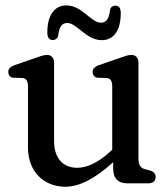

<svg xmlns="http://www.w3.org/2000/svg" viewBox="-20 -678 622 710"><path d="M175 -530C186 -530 194 -537 195.5 -548.5C199 -578.5 209 -593 228.5 -593C265 -593 298.5 -529.5 356 -529.5C398 -529.5 426.5 -562 426.5 -629C426.5 -648.5 420 -657 407 -657C395.5 -657 388 -650.5 386.5 -638.5C383 -609.5 373.5 -594 353.5 -594C316 -594 283.5 -658 225.5 -658C183.5 -658 155 -624.5 155 -558C155 -539 162 -530 175 -530ZM516 -52.5C501 -56.5 492 -66.5 492 -89.5V-446C492 -463.5 482 -475 465.5 -475C453 -475 438 -469 419.5 -462.5L347 -437.5C330.5 -432 322.5 -423.5 322.5 -412C322.5 -401 329.5 -391 341.5 -390.5L374.5 -389.5C388 -389 395 -379 395 -358.5V-124.5L386.5 -116.5C341.5 -75.5 301 -57.5 265.5 -57.5C214 -57.5 180 -92 180 -156V-446C180 -463.5 170 -475 153.5 -475C141 -475 126 -469 107.5 -462.5L35 -437.5C18.5 -432 10.5 -423.5 10.5 -412C10.5 -401 17.5 -391 29.5 -390.5L62.5 -389.5C76 -389 83.5 -379 83.5 -358.5V-131.5C83.5 -45 141 12.5 221.5 12.5C274.5 12.5 331 -17.5 398.5 -78V-54.5C398.5 -17.5 417.5 0 451.5 0H528C545.5 0 555.5 -8.5 555.5 -23C555.5 -35 549 -43.5 534.5 -47.5Z"/></svg>

Font: dr Title
Style: Regular
Weight: 400
Version: Version 1.000;hotconv 1.0.109;makeotfexe 2.5.65596